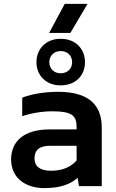

<svg xmlns="http://www.w3.org/2000/svg" viewBox="-20 -955 594 985"><path d="M232 -786H341L429 -935H312ZM291 -517C369 -517 416 -569 416 -636C416 -703 369 -756 291 -756C215 -756 167 -703 167 -636C167 -569 215 -517 291 -517ZM291 -579C256 -579 233 -604 233 -636C233 -668 256 -693 291 -693C328 -693 350 -668 350 -636C350 -604 328 -579 291 -579ZM206 10C288 10 341 -9 378 -43L385 0H502V-301C502 -429 420 -484 278 -484C203 -484 138 -471 94 -454V-359C142 -375 197 -384 250 -384C348 -384 373 -362 373 -304V-291H233C103 -291 37 -230 37 -137C37 -39 115 10 206 10ZM243 -79C184 -79 157 -102 157 -142C157 -186 183 -207 236 -207H373V-132C347 -101 303 -79 243 -79Z"/></svg>

Font: Kanit Medium
Style: Regular
Weight: 500
Designer: Katatrad Team
Foundry: CadsonDemak
Version: Version 1.000;PS 001.000;hotconv 1.0.88;makeotf.lib2.5.64775